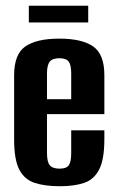

<svg xmlns="http://www.w3.org/2000/svg" viewBox="-20 -638 406 666"><path d="M188 8Q136 8 100.5 -3.5Q65 -15 47 -49.5Q29 -84 29 -154V-377Q29 -450 68 -477Q107 -504 186 -504Q264 -504 303 -477Q342 -450 342 -377V-242H143V-107Q143 -77 152.5 -65Q162 -53 187 -53Q210 -53 218.5 -64.5Q227 -76 227 -107V-186H342V-155Q342 -85 324 -50Q306 -15 271.5 -3.5Q237 8 188 8ZM143 -294H227V-383Q227 -412 218.5 -424Q210 -436 186 -436Q162 -436 152.5 -424Q143 -412 143 -383ZM80 -560V-618H286V-560Z"/></svg>

Font: Alumni Sans
Style: Bold
Weight: 700
Designer: Robert E. Leuschke
Foundry: Robert E. Leuschke
Version: Version 1.018